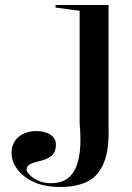

<svg xmlns="http://www.w3.org/2000/svg" viewBox="-20 -728 523 763"><path d="M219.4 15Q157 15 114.1 -4.9Q71.1 -24.8 48.5 -55.9Q25.9 -86.9 25.9 -119.9Q25.9 -140.5 33.3 -156.9Q40.7 -173.3 54.4 -184.4Q68 -195.6 85.9 -201.4Q103.7 -207.2 124.8 -207.2Q145.3 -207.2 162.8 -201.2Q180.4 -195.3 191.3 -183.4Q202.2 -171.6 202.2 -154Q202.2 -132.7 193.8 -119.8Q185.4 -106.9 172.1 -100.2Q158.8 -93.4 143.8 -89.5Q128.8 -85.6 115.5 -81.9Q102.2 -78.1 93.8 -71.6Q85.5 -65.1 85.5 -51.8Q85.5 -46.9 96.8 -34.2Q108.2 -21.4 130.5 -10.7Q152.8 0 184.2 0Q212.9 0 236.3 -11.3Q259.7 -22.7 275.4 -50Q291.1 -77.4 296.9 -123.4Q302.7 -169.5 296.5 -239.4V-685.2L200.9 -698V-708H411.4V-223.3Q414.3 -135.6 393.5 -83Q372.8 -30.5 329.6 -7.7Q286.3 15 219.4 15Z"/></svg>

Font: Kalnia Thin
Style: Regular
Weight: 100
Version: Version 1.105